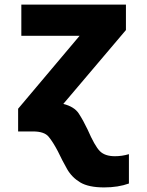

<svg xmlns="http://www.w3.org/2000/svg" viewBox="-20 -573 640 837"><path d="M542 227V99Q512 108 481 108Q437 108 415 85.5Q393 63 362 -8Q343 -48 323.5 -78Q304 -108 256 -120L529 -442V-553H73V-417H327L59 -99V0H124Q173 0 192 23Q211 46 232 86Q252 128 272.5 164Q293 200 329.5 222Q366 244 434 244Q495 244 542 227Z"/></svg>

Font: Noto Sans Mono UI ExtraBold
Style: Regular
Weight: 800
Designer: Monotype Design team
Foundry: Monotype Imaging Inc.
Version: 1.000